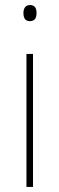

<svg xmlns="http://www.w3.org/2000/svg" viewBox="-20 -742 236 762"><path d="M99 -722C79 -722 73 -706 73 -690C73 -673 79 -658 98 -658C119 -658 125 -672 125 -690C125 -706 121 -722 99 -722ZM111 -528H85V0H111Z"/></svg>

Font: Noto Sans Gurmukhi SemiCondensed Thin
Style: Regular
Weight: 100
Width: 4
Designer: Jelle Bosma - Monotype Design Team
Foundry: Monotype Imaging Inc.
Version: Version 2.004